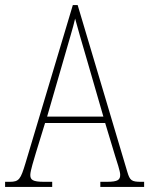

<svg xmlns="http://www.w3.org/2000/svg" viewBox="-23 -734 586 754"><path d="M-3 0H182V-20H150C105 -20 96 -28 96 -47C96 -64 111 -109 118 -134L154 -251H390L429 -122C436 -99 449 -62 449 -48C449 -28 441 -20 396 -20H371V0H543V-20H531C494 -20 487 -25 477 -59L282 -714H263L77 -93C58 -30 52 -20 15 -20H-3ZM162 -276 230 -511C245 -565 265 -628 272 -661C282 -625 298 -567 319 -497L383 -276Z"/></svg>

Font: Noto Serif Hebrew Condensed Thin
Style: Regular
Weight: 100
Width: 3
Designer: Monotype Design Team
Foundry: Monotype Imaging Inc.
Version: Version 2.004